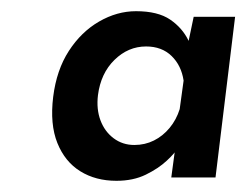

<svg xmlns="http://www.w3.org/2000/svg" viewBox="-20 -746 440 343"><path d="M188 -423Q151 -423 123.5 -440Q96 -457 82.5 -490.5Q69 -524 75 -573Q81 -621 103 -655Q125 -689 157 -707.5Q189 -726 223 -726Q262 -726 284 -711Q306 -696 317 -673L326 -716H400L365 -429H286L295 -496L297 -481Q293 -473 278 -459Q263 -445 240.5 -434Q218 -423 188 -423ZM220 -487Q239 -487 255 -495Q271 -503 283 -517.5Q295 -532 301 -551L308 -602Q304 -629 286.5 -646Q269 -663 241 -663Q209 -663 184.5 -639Q160 -615 155 -576Q152 -551 159.5 -531Q167 -511 183 -499Q199 -487 220 -487Z"/></svg>

Font: Josefin Sans Medium
Style: Italic
Weight: 500
Italic angle: -7°
Designer: Santiago Orozco
Foundry: Typemade
Version: Version 2.000